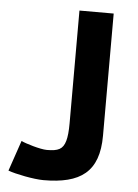

<svg xmlns="http://www.w3.org/2000/svg" viewBox="-51 -716 553 771"><g transform="rotate(5 225.5 -330.5)"><path d="M52 -134 10 -11C39.5 0.2 114.4 15 153 15C302.2 15 376 -37.1 376 -184V-676H238V-221C238 -190.3 235.7 -166.8 231 -150.5C221.1 -115.9 202 -107 156 -107C129.9 -107 69.3 -125.4 52 -134Z"/></g></svg>

Font: Fog Sans
Style: Bold
Weight: 700
Foundry: Intel Corporation
Version: Version 1.00